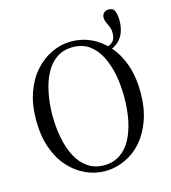

<svg xmlns="http://www.w3.org/2000/svg" viewBox="-118 -893 897 1005"><g transform="rotate(-15 330.0 -390.5)"><path d="M330 16Q385 16 437 -8Q488 -31 528 -76Q567 -121 590 -186Q613 -251 613 -333Q613 -419 590 -485Q567 -550 527 -595Q487 -640 437 -663Q386 -686 330 -686Q275 -686 224 -662Q173 -638 133 -593Q93 -548 70 -483Q47 -418 47 -336Q47 -250 70 -185Q93 -119 133 -75Q173 -30 224 -7Q274 16 330 16ZM330 -15Q280 -15 243 -41Q206 -66 183 -110Q159 -154 148 -212Q136 -270 136 -336Q136 -401 148 -459Q159 -516 183 -561Q206 -605 243 -630Q280 -655 330 -655Q381 -655 418 -630Q454 -604 478 -559Q501 -514 513 -456Q524 -398 524 -333Q524 -267 513 -210Q501 -152 478 -108Q454 -64 418 -40Q381 -15 330 -15ZM493 -586Q527 -589 552 -608Q577 -626 591 -657Q604 -688 604 -727Q604 -745 601 -760Q598 -774 591 -787Q585 -793 577 -795Q569 -797 562 -797Q547 -797 537 -787Q527 -777 527 -762Q527 -747 534 -734Q540 -720 546 -706Q552 -692 552 -674Q552 -643 538 -628Q524 -612 493 -607Z"/></g></svg>

Font: Source Serif 4 48pt
Style: Regular
Weight: 400
Designer: Frank Grie√ühammer
Foundry: Adobe Systems Incorporated
Version: Version 4.004;hotconv 1.0.116;makeotfexe 2.5.65601